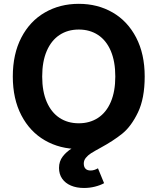

<svg xmlns="http://www.w3.org/2000/svg" viewBox="-20 -757 811 988"><path d="M45.9 -363.3Q45.9 -479.2 89.9 -563.8Q133.9 -648.4 211.1 -692.8Q288.2 -737.3 385.4 -737.3Q482.7 -737.3 559.6 -692.8Q636.5 -648.4 680.6 -563.8Q724.6 -479.2 724.6 -363.3Q724.6 -247.9 680.6 -163.4Q636.5 -78.9 559.6 -34.6Q482.7 9.8 385.4 9.8Q288.2 9.8 211.1 -34.7Q133.9 -79.2 89.9 -163.7Q45.9 -248.1 45.9 -363.3ZM573.3 -363.3Q573.3 -440.4 550.2 -494.8Q527 -549.1 484.6 -577.1Q442.1 -605 385.4 -605Q328.5 -605 286.2 -576.9Q243.9 -548.9 220.5 -494.7Q197.1 -440.4 197.1 -363.3Q197.1 -286.7 220.5 -232.6Q243.9 -178.6 286.2 -150.6Q328.5 -122.6 385.4 -122.6Q442.1 -122.6 484.6 -150.5Q527 -178.4 550.2 -232.5Q573.3 -286.7 573.3 -363.3ZM283.7 107.1Q283.7 73.2 302.9 48.2Q322.1 23.2 351.2 5.6Q380.4 -12.1 432.7 -37.7Q510.7 -75.8 560.7 -110.4Q610.7 -145 646.7 -207.1Q682.7 -269.2 682.7 -363.3H724.6Q724.6 -250.5 689.8 -178.3Q655 -106.1 609 -69.1Q563 -32.1 496.5 4Q465.1 21 448.6 31.5Q432.2 42.1 421.7 55.2Q411.1 68.2 411.1 84.5Q411.1 101.7 420 111.1Q429 120.4 446.3 120.4Q464.3 120.4 484.1 109.1L515.6 185.6Q495.9 196.6 468.7 203.4Q441.4 210.3 412.4 210.3Q374.1 210.3 345.1 198Q316.1 185.7 299.9 162.5Q283.7 139.2 283.7 107.1Z"/></svg>

Font: Raveo Variable
Style: Regular
Weight: 400
Designer: Jakub Foglar, Rasmus Andersson (Inter)
Foundry: Jakubfoglar.com
Version: Version 1.000;Glyphs 3.2.3 (3260)